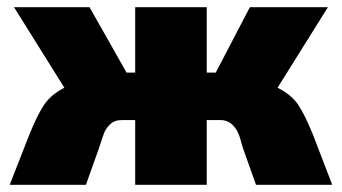

<svg xmlns="http://www.w3.org/2000/svg" viewBox="-20 -514 952 534"><path d="M61 -138Q84 -195 103 -223Q122 -251 159 -270L19 -494H229L332 -312H356V-494H555V-312H580L675 -494H892L752 -270Q790 -251 809 -223Q828 -195 851 -138L904 0H692L655 -104Q654 -108 647.5 -130.5Q641 -153 627 -166.5Q613 -180 593 -180H555V0H356V-180H318Q298 -180 286 -168Q274 -156 269.5 -144Q265 -132 256 -104L219 0H7Z"/></svg>

Font: Nunito Sans Heavy
Style: Regular
Weight: 400
Designer: Vernon Adams
Foundry: Vernon Adams
Version: Version 2.500